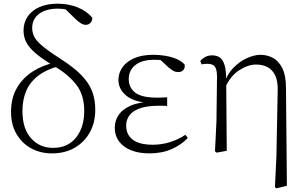

<svg xmlns="http://www.w3.org/2000/svg" viewBox="-20 -820 1661 1044"><path d="M263 14Q198 14 147.5 -14.5Q97 -43 68.5 -93.5Q40 -144 40 -211Q40 -287 72 -342Q104 -397 159 -432Q214 -467 284 -481V-487L306 -462Q230 -442 185 -406Q140 -370 121 -322Q102 -274 102 -217Q102 -120 149 -68Q196 -16 268 -16Q349 -16 393.5 -72Q438 -128 438 -216Q438 -305 394 -360.5Q350 -416 277 -459Q210 -499 173.5 -530.5Q137 -562 122.5 -591Q108 -620 108 -654Q108 -698 131 -731Q154 -764 195.5 -782Q237 -800 293 -800Q352 -800 402 -780Q452 -760 482 -723Q482 -707 472 -696Q462 -685 446 -685Q433 -685 419.5 -693.5Q406 -702 389 -718L326 -780L384 -771L389 -750Q369 -762 345 -767.5Q321 -773 295 -773Q231 -773 193 -745Q155 -717 155 -668Q155 -642 167 -619Q179 -596 213.5 -567.5Q248 -539 315 -496Q382 -453 422 -412Q462 -371 480 -326Q498 -281 498 -223Q498 -154 468.5 -100.5Q439 -47 386 -16.5Q333 14 263 14Z M792 14Q735 14 692.5 -3Q650 -20 627 -51.5Q604 -83 604 -125Q604 -164 625.5 -195.5Q647 -227 693 -246.5Q739 -266 812 -267V-259Q714 -262 669 -298Q624 -334 624 -385Q624 -422 645 -453Q666 -484 708.5 -503Q751 -522 815 -522Q848 -522 880 -516.5Q912 -511 939.5 -499.5Q967 -488 984 -469Q987 -450 976.5 -439Q966 -428 951 -428Q936 -428 925 -433.5Q914 -439 897 -453L842 -504L896 -502L900 -485Q875 -490 858 -492.5Q841 -495 821 -495Q751 -495 715.5 -466Q680 -437 680 -390Q680 -344 715 -316.5Q750 -289 835 -289Q846 -289 858.5 -289.5Q871 -290 889 -291V-244Q871 -245 862.5 -245Q854 -245 846 -245Q777 -245 738 -230Q699 -215 682.5 -191Q666 -167 666 -138Q666 -87 702.5 -60Q739 -33 811 -33Q858 -33 903.5 -47Q949 -61 988 -87L1001 -70Q967 -33 914 -9.5Q861 14 792 14Z M1149 2 1157 -161 1160 -402Q1160 -442 1148.5 -457.5Q1137 -473 1109 -473Q1101 -473 1093 -472.5Q1085 -472 1076 -470L1069 -488Q1078 -500 1094.5 -509.5Q1111 -519 1134 -519Q1158 -519 1175 -507.5Q1192 -496 1201 -466.5Q1210 -437 1210 -381V-377L1213 0L1158 10ZM1475 198 1483 30 1490 -330Q1491 -379 1476.5 -409.5Q1462 -440 1435.5 -454.5Q1409 -469 1373 -469Q1328 -469 1280.5 -438Q1233 -407 1205 -345L1195 -356H1197Q1212 -412 1247 -449Q1282 -486 1323 -504Q1364 -522 1395 -522Q1433 -522 1464.5 -505Q1496 -488 1515.5 -448.5Q1535 -409 1535 -342L1540 190L1484 204Z"/></svg>

Font: Early Summer Mincho VF
Style: Regular
Weight: 250
Designer: GuiWonder
Version: Version 1.002